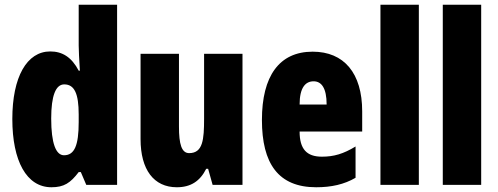

<svg xmlns="http://www.w3.org/2000/svg" viewBox="-20 -780 2101 810"><path d="M197 10C250 10 277 -8 312 -54H321L344 0H474V-760H312V-588C312 -567 314 -532 317 -482H312C282 -539 243 -563 192 -563C93 -563 32 -455 32 -278C32 -101 92 10 197 10ZM250 -125C216 -125 196 -175 196 -280C196 -376 215 -424 251 -424C294 -424 312 -385 312 -297V-265C312 -166 294 -125 250 -125Z M1003 -553H841V-280C841 -191 836 -134 778 -134C746 -134 735 -172 735 -246V-553H573V-193C573 -64 629 10 726 10C785 10 824 -16 850 -68H858L877 0H1003Z M1299 -562C1158 -562 1085 -459 1085 -274C1085 -90 1154 10 1314 10C1378 10 1432 -2 1480 -30V-162C1429 -131 1389 -119 1338 -119C1274 -119 1244 -151 1244 -225H1508V-310C1508 -472 1431 -562 1299 -562ZM1303 -437C1336 -437 1358 -409 1358 -339H1244C1244 -411 1269 -437 1303 -437Z M1747 0V-760H1585V0Z M2010 0V-760H1848V0Z"/></svg>

Font: Noto Sans Arabic ExtCond Blk
Style: Regular
Weight: 900
Width: 2
Designer: Monotype Design Team, Nadine Chahine, Nizar Qandah and Khaled Hosny
Foundry: Monotype Imaging Inc.
Version: Version 2.012